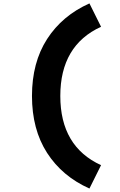

<svg xmlns="http://www.w3.org/2000/svg" viewBox="-20 -1022 707 1129"><path d="M505.9 -1002 574.2 -864.6Q334.6 -755.2 334.6 -457.7Q334.6 -160.2 574.2 -50.8L505.9 86.6Q345.7 15 256.8 -123Q168 -261.1 168 -457.7Q168 -654.3 256.8 -792.3Q345.7 -930.3 505.9 -1002Z"/></svg>

Font: Monoid
Style: Bold
Weight: 700
Width: 4
Designer: Andreas Larsen (@larsenwork)
Version: Version 0.61